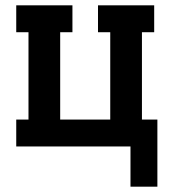

<svg xmlns="http://www.w3.org/2000/svg" viewBox="-20 -550 640 721"><path d="M470 151V0H41V-101H87V-429H41V-530H252V-429H206V-101H394V-429H348V-530H559V-429H513V-101H571V151Z"/></svg>

Font: Iosevka Slab Extended
Style: Bold
Weight: 700
Width: 7
Monospace: yes
Designer: Belleve Invis
Foundry: Belleve Invis
Version: Version 11.1.0; ttfautohint (v1.8.3)